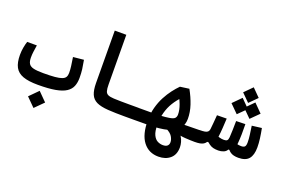

<svg xmlns="http://www.w3.org/2000/svg" viewBox="-115 -1091 2573 1731"><g transform="rotate(20 1172.0 -226.0)"><path d="M248.5 3.4Q158.7 3.4 105.2 -15.9Q51.8 -35.2 28.3 -78.9Q4.9 -122.6 4.9 -195.8Q4.9 -233.4 11.5 -268.6Q18.1 -303.7 26.4 -327.6H119.1Q112.8 -286.6 109.4 -261.5Q106 -236.3 106 -207.5Q106 -169.4 118.9 -148.7Q131.8 -127.9 164.8 -120.1Q197.8 -112.3 258.3 -112.3Q326.2 -112.3 368.9 -116.2Q411.6 -120.1 435.5 -129.2Q459.5 -138.2 468.5 -154.1Q477.5 -169.9 477.5 -193.8Q477.5 -225.1 473.1 -258.1Q468.8 -291 460.9 -340.8L562.5 -351.1Q571.8 -302.2 576.4 -265.9Q581.1 -229.5 581.1 -183.6Q581.1 -138.2 567.1 -103.3Q553.2 -68.4 517.1 -44.4Q481 -20.5 416 -8.5Q351.1 3.4 248.5 3.4ZM283.2 212.9 201.2 130.9 283.2 48.3 365.2 130.9Z M1166 3.4Q1120.6 3.4 1078.4 3.4Q1036.1 3.4 996.8 2.4Q957.5 1.5 920.9 -1Q850.6 -5.9 810.5 -25.1Q770.5 -44.4 753.7 -84.2Q736.8 -124 736.3 -191.4L733.4 -693.4H844.2L847.2 -218.8Q847.2 -177.2 853.8 -155.5Q860.4 -133.8 879.2 -125.2Q897.9 -116.7 935.1 -114.7Q967.8 -113.3 1004.4 -112.8Q1041 -112.3 1082.8 -112.3Q1124.5 -112.3 1171.9 -112.3Q1187 -112.3 1193.8 -97.7Q1200.7 -83 1200.7 -57.1Q1200.7 -27.8 1191.9 -12.2Q1183.1 3.4 1166 3.4Z M1490.7 240.2Q1397.5 240.2 1343.5 170.4Q1289.6 100.6 1289.6 -34.7Q1289.6 -102.1 1305.4 -160.2Q1321.3 -218.3 1346.7 -266.4Q1372.1 -314.5 1401.4 -352.8Q1430.7 -391.1 1458.5 -418.9L1544.9 -430.7Q1581.5 -365.2 1603.3 -300Q1625 -234.9 1625 -170.9Q1625 -113.8 1594 -74.7Q1563 -35.6 1498.5 -18.6Q1455.1 -7.3 1409.9 -2.7Q1364.7 2 1306.6 2.7Q1248.5 3.4 1166 3.4Q1150.9 3.4 1144.3 -10.7Q1137.7 -24.9 1137.7 -60.5Q1137.7 -88.4 1147.2 -100.1Q1156.7 -111.8 1171.9 -111.8Q1247.1 -111.8 1300 -112.1Q1353 -112.3 1391.8 -114.5Q1430.7 -116.7 1461.9 -121.6Q1503.4 -127.9 1515.9 -141.4Q1528.3 -154.8 1528.3 -176.8Q1528.3 -198.2 1523.7 -221.4Q1519 -244.6 1509 -271.5Q1499 -298.3 1482.4 -331.1L1510.7 -333Q1470.7 -292.5 1442.4 -246.3Q1414.1 -200.2 1399.2 -146Q1384.3 -91.8 1384.3 -26.9Q1384.3 35.6 1400.4 69.6Q1416.5 103.5 1441.4 116.2Q1466.3 128.9 1492.7 128.9Q1521.5 128.9 1535.6 116.5Q1549.8 104 1549.8 81.1Q1549.8 55.2 1532.7 27.1Q1515.6 -1 1471.2 -22L1498.5 -110.8Q1551.8 -107.4 1617.7 -109.6Q1683.6 -111.8 1757.8 -111.8Q1782.2 -111.8 1794.4 -101.6Q1806.6 -91.3 1806.6 -62.5Q1806.6 -22.5 1793.9 -9.5Q1781.2 3.4 1752 3.4Q1711.9 3.4 1661.1 0Q1610.4 -3.4 1574.2 -17.1L1577.6 -39.6Q1601.6 -25.9 1616.5 -2.9Q1631.3 20 1638.4 45.9Q1645.5 71.8 1645.5 95.2Q1645.5 166 1602.1 203.1Q1558.6 240.2 1490.7 240.2Z M1752 3.4 1757.8 -112.3Q1790 -112.3 1808.8 -115.7Q1827.6 -119.1 1836.9 -128.4Q1846.2 -137.7 1848.1 -153.8Q1851.1 -179.2 1854 -214.4Q1856.9 -249.5 1860.4 -291.5L1953.1 -293Q1950.7 -247.6 1948 -203.9Q1945.3 -160.2 1939.9 -117.7Q1937 -92.3 1927.5 -70.8Q1918 -49.3 1904.3 -36.1H1859.9Q1851.1 -22 1837.4 -13.2Q1823.7 -4.4 1803 -0.5Q1782.2 3.4 1752 3.4ZM1979 3.4Q1951.2 3.4 1930.4 -1.7Q1909.7 -6.8 1891.1 -20.3Q1872.6 -33.7 1849.6 -57.6L1900.4 -131.8Q1923.8 -118.2 1947.8 -111.1Q1971.7 -104 1993.7 -104Q2016.1 -104 2024.9 -112.5Q2033.7 -121.1 2035.6 -143.6Q2037.6 -173.3 2038.8 -214.6Q2040 -255.9 2040.5 -301.3L2128.4 -303.7Q2129.4 -254.9 2128.7 -207.8Q2127.9 -160.6 2124 -118.2Q2122.1 -95.7 2114.5 -72.8Q2106.9 -49.8 2099.1 -36.1H2062.5Q2052.2 -15.6 2028.8 -6.1Q2005.4 3.4 1979 3.4ZM2171.4 3.4Q2121.6 3.4 2094.7 -15.4Q2067.9 -34.2 2049.3 -70.3L2075.7 -129.9Q2097.2 -117.7 2116 -110.8Q2134.8 -104 2159.7 -104Q2184.1 -104 2194.1 -114.7Q2204.1 -125.5 2204.1 -155.8Q2204.1 -188.5 2199 -225.8Q2193.8 -263.2 2187 -310.1L2280.3 -321.8Q2290 -272.5 2295.9 -227.3Q2301.8 -182.1 2301.8 -143.1Q2301.8 -69.3 2271.2 -33Q2240.7 3.4 2171.4 3.4ZM2085.9 -491.7 2011.2 -566.4 2085.9 -641.6 2160.6 -566.4ZM2146.5 -360.8 2067.9 -439 2146.5 -518.1 2225.1 -439ZM2024.4 -360.8 1945.8 -439 2024.4 -518.1 2103 -439Z"/></g></svg>

Font: Cascadia Mono Medium
Style: Regular
Weight: 500
Monospace: yes
Designer: Aaron Bell
Foundry: Saja Typeworks
Version: Version 2407.024